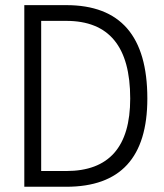

<svg xmlns="http://www.w3.org/2000/svg" viewBox="-20 -713 626 733"><path d="M72.8 0H232.9C439.9 0 542.5 -111.8 542.5 -336.9C542.5 -575.2 439.9 -693.4 232.9 -693.4H72.8ZM137.2 -60.1V-633.3H232.9C396 -633.3 477.1 -535.2 477.1 -336.9C477.1 -152.3 396 -60.1 232.9 -60.1Z"/></svg>

Font: Cascadia Code Light
Style: Regular
Weight: 300
Monospace: yes
Designer: Aaron Bell
Foundry: Saja Typeworks
Version: Version 2404.023